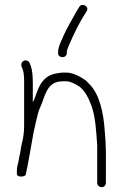

<svg xmlns="http://www.w3.org/2000/svg" viewBox="-20 -749 509 796"><path d="M257 -527V-534L259 -544C260.3 -548 262.5 -553.5 265.5 -560.5C284.4 -604.5 307.5 -653.8 333 -692L339 -702C352 -721.5 321.2 -739.3 309 -721L303 -711C298.3 -704.3 294 -697 290 -689C275 -661.6 255.5 -629.2 243 -600C234.4 -579.9 223.5 -560.6 221 -538V-531C217.8 -508.4 253.8 -504.3 257 -527ZM401.5 27C411.7 27 419 19.3 419 9V-118C419 -127.3 418.7 -137.3 418 -148C418 -167.4 415.2 -190.3 414 -209C409.1 -283.2 391.8 -359.2 351 -400L335 -416C316.7 -428.8 284.6 -448 256 -448H240C234 -448 226.3 -447 217 -445C185.3 -440.8 168.1 -427.1 153 -407C139.1 -388.4 131.5 -361.6 122 -337L116 -325V-407C116 -431.2 114 -457.1 108 -475L103 -487C101.7 -491.7 98.7 -495 94 -497C77.6 -504 64.8 -488.8 69 -474L74 -462C79.6 -448 80 -425.6 80 -406V-228C80 -202.3 76.8 -176.3 71 -156C66.2 -137 65.3 -117.4 60 -99L57 -81C53.6 -67.3 50 -55.4 50 -43V-28C50 -12 85.7 -15.3 87 -26C99 -79.9 108.6 -144.2 119 -199C123.3 -217.1 136.4 -282.7 144 -298C167.6 -345.2 169.4 -412 240 -412H256C273.3 -412 300.7 -396.1 312 -388C334.3 -368.9 348.3 -340.5 359.5 -309.5C376.1 -263.3 378.9 -203.9 383 -146V9C383 19.4 391.3 27 401.5 27Z"/></svg>

Font: HoneyBee
Style: Lit
Weight: 300
Foundry: Cannot Into Space Fonts
Version: Version 0.89